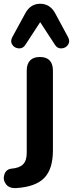

<svg xmlns="http://www.w3.org/2000/svg" viewBox="-75 -797 383 1006"><path d="M-13.3 86.5Q27.8 82.9 46.5 63.4Q65.1 43.8 65.1 3.9V-426.8Q65.1 -461.9 82.6 -480.2Q100 -498.4 134.1 -498.4Q168.2 -498.4 185.3 -480.2Q202.3 -461.9 202.3 -426.8V-9.1Q202.3 88.9 156.8 135.5Q111.2 182 10.7 188.4Q-27.8 190.8 -44.6 166.8Q-61.4 142.9 -51.6 115.8Q-41.8 88.7 -13.3 86.5ZM213.4 -561.6 135.5 -680.9 57.6 -561.6Q44.9 -541.8 22.9 -543.5Q0.8 -545.2 -10.8 -562.9Q-22.4 -580.7 -10.4 -602.7L57.1 -726.5Q84.2 -777.3 135.5 -777.3Q187.6 -777.3 214.7 -726.5L281.4 -602.7Q293.4 -580.7 281.8 -562.9Q270.2 -545.2 248.1 -543.5Q226.1 -541.8 213.4 -561.6Z"/></svg>

Font: SN Pro Thin
Style: Regular
Weight: 200
Designer: Tobias Whetton
Foundry: Supernotes
Version: Version 1.003;Glyphs 3.3 (3324)